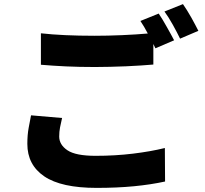

<svg xmlns="http://www.w3.org/2000/svg" viewBox="-20 -859 996 934"><path d="M282 -285Q276 -260 272 -239Q268 -218 268 -195Q268 -155 308 -128Q348 -101 445 -101Q540 -101 626.5 -111.5Q713 -122 782 -139L783 24Q714 39 632 47Q550 55 450 55Q278 55 195.5 -1Q113 -57 113 -159Q113 -203 119.5 -237.5Q126 -272 131 -298ZM752 -793Q761 -780 771.5 -762.5Q782 -745 792 -727Q802 -709 811.5 -692Q821 -675 827 -663L736 -624L726 -645V-545Q701 -543 666 -540.5Q631 -538 593 -536.5Q555 -535 515.5 -534Q476 -533 442 -533Q365 -533 301.5 -536Q238 -539 179 -544V-697Q286 -685 441 -685Q504 -685 573.5 -688Q643 -691 699 -696Q690 -713 681 -728.5Q672 -744 663 -757ZM870 -839Q879 -826 890 -808.5Q901 -791 911 -773Q921 -755 930 -738Q939 -721 945 -709L856 -671Q842 -700 821 -738Q800 -776 780 -803Z"/></svg>

Font: Kinto Sans Black
Style: Regular
Weight: 900
Designer: Authors: Ryoko NISHIZUKA  (kana & ideographs); Paul D. Hunt (Latin, Greek & Cyrillic); Wenlong ZHANG  (bopomofo); Sandol
Foundry: Adobe Systems Incorporated, ookami Inc.
Version: Version 0.001